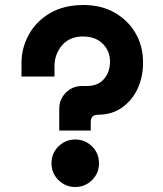

<svg xmlns="http://www.w3.org/2000/svg" viewBox="-20 -734 652 768"><path d="M217 -212V-298Q217 -337 243.5 -363.5Q270 -390 309 -390H328Q371 -390 395.5 -417.5Q420 -445 420 -488Q420 -530 391 -559Q362 -588 312 -588Q258 -588 228 -552.5Q198 -517 198 -470V-428H66V-482Q66 -542 95 -595Q124 -648 179.5 -681Q235 -714 314 -714Q385 -714 438.5 -683.5Q492 -653 522 -601.5Q552 -550 552 -486V-480Q552 -426 530.5 -379.5Q509 -333 468.5 -304Q428 -275 371 -275Q343 -275 343 -245V-212ZM281 14Q242 14 214 -13.5Q186 -41 186 -81Q186 -121 214 -148.5Q242 -176 281 -176Q320 -176 348 -148.5Q376 -121 376 -81Q376 -41 348 -13.5Q320 14 281 14Z"/></svg>

Font: Space Mono
Style: Bold
Weight: 700
Monospace: yes
Designer: Colophon Foundry + Benjamin Critton
Foundry: Colophon Foundry & Benjamin Critton
Version: Version 1.003; ttfautohint (v1.8.4.7-5d5b)